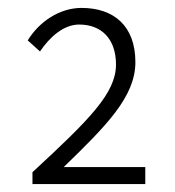

<svg xmlns="http://www.w3.org/2000/svg" viewBox="-20 -912 442 485"><path d="M62 -447H347V-490H141C247 -593 322 -667 322 -755C322 -847 267 -892 186 -892C130 -892 79 -857 50 -810L81 -782C106 -819 141 -850 180 -850C237 -850 273 -813 273 -749C273 -677 207 -611 62 -477Z"/></svg>

Font: Spoqa Han Sans Neo Light
Style: Regular
Weight: 300
Designer: [Spoqa Han Sans Neo] Dong-huui Kim  Younghwa Kang  Yujin Lee  [Noto Sans] Ryoko NISHIZUKA  (kana & ideographs); Paul D. 
Foundry: Spoqa (http://www.spoqa-han-sans.com)
Version: Version 1.000